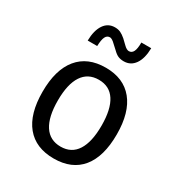

<svg xmlns="http://www.w3.org/2000/svg" viewBox="-158 -753 816 873"><g transform="rotate(30 250.0 -317.0)"><path d="M250 -401.4Q193.4 -401.4 164.1 -356.9Q134.8 -312.5 134.8 -226.6Q134.8 -140.6 164.1 -95.7Q193.4 -50.8 250 -50.8Q306.6 -50.8 335.4 -95.7Q364.3 -140.6 364.3 -226.6Q364.3 -312.5 335.4 -356.9Q306.6 -401.4 250 -401.4ZM250 -464.8Q343.8 -464.8 394 -403.3Q444.3 -341.8 444.3 -226.6Q444.3 -110.4 394.5 -49.3Q344.7 11.7 250 11.7Q155.3 11.7 105 -49.3Q54.7 -110.4 54.7 -226.6Q54.7 -341.8 105 -403.3Q155.3 -464.8 250 -464.8ZM248 -555.7 224.6 -577.1Q216.8 -585 209.5 -589.4Q202.1 -593.8 197.3 -593.8Q181.6 -593.8 174.3 -578.6Q167 -563.5 166 -530.3H116.2Q117.2 -584 137.7 -614.3Q158.2 -644.5 194.3 -644.5Q210.9 -644.5 223.6 -638.7Q236.3 -632.8 251 -620.1L274.4 -597.7Q283.2 -588.9 290 -585.4Q296.9 -582 301.8 -582Q317.4 -582 324.7 -597.2Q332 -612.3 332 -644.5H383.8Q382.8 -589.8 361.8 -560.1Q340.8 -530.3 304.7 -530.3Q288.1 -530.3 275.4 -535.6Q262.7 -541 248 -555.7Z"/></g></svg>

Font: BabelStone Mayan Numerals
Style: Regular
Weight: 400
Designer: Andrew West
Foundry: BabelStone
Version: Version 11.000 June 09, 2018